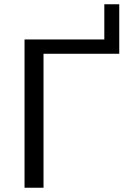

<svg xmlns="http://www.w3.org/2000/svg" viewBox="-20 -880 624 900"><path d="M95 0V-695H469V-860H539V-628H184V0Z"/></svg>

Font: Coval
Style: Light
Weight: 300
Foundry: Context Ltd
Version: Version 001.000